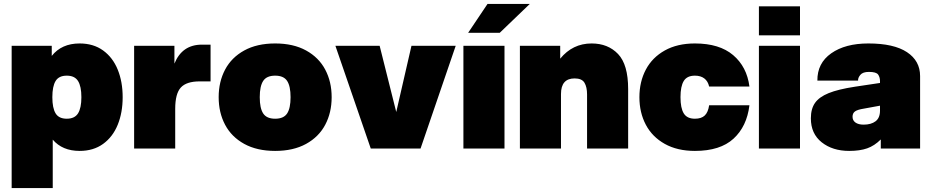

<svg xmlns="http://www.w3.org/2000/svg" viewBox="-20 -752 4706 972"><path d="M242 -520V-469Q292 -532 383 -532Q453 -532 502 -496.5Q551 -461 576 -399.5Q601 -338 601 -260Q601 -182 576 -120.5Q551 -59 502 -23.5Q453 12 383 12Q296 12 247 -45V200H39V-520ZM318 -151Q358 -151 375 -178Q392 -205 392 -260Q392 -315 375 -342Q358 -369 318 -369Q278 -369 261.5 -342Q245 -315 245 -260Q245 -205 261.5 -178Q278 -151 318 -151Z M659 -520H863V-430Q902 -526 1002 -526H1046V-340H991Q924 -340 895.5 -309Q867 -278 867 -201V0H659Z M1087 -260Q1087 -338 1119.5 -399.5Q1152 -461 1216.5 -496.5Q1281 -532 1373 -532Q1465 -532 1529.5 -496.5Q1594 -461 1626.5 -399.5Q1659 -338 1659 -260Q1659 -182 1626.5 -120.5Q1594 -59 1529.5 -23.5Q1465 12 1373 12Q1281 12 1216.5 -23.5Q1152 -59 1119.5 -120.5Q1087 -182 1087 -260ZM1373 -151Q1416 -151 1433.5 -177.5Q1451 -204 1451 -260Q1451 -316 1433.5 -342.5Q1416 -369 1373 -369Q1330 -369 1312.5 -342.5Q1295 -316 1295 -260Q1295 -204 1312.5 -177.5Q1330 -151 1373 -151Z M1678 -520H1902L1986 -185L2063 -520H2287L2109 0H1857Z M2326 -520H2534V0H2326ZM2448 -732H2662L2510 -586H2350Z M2889 -355Q2820 -355 2820 -276V0H2612V-520H2816V-455Q2879 -532 2975 -532Q3058 -532 3109 -478.5Q3160 -425 3160 -301V0H2952V-274Q2952 -311 2939 -333Q2926 -355 2889 -355Z M3217 -260Q3217 -338 3249.5 -399.5Q3282 -461 3345.5 -496.5Q3409 -532 3498 -532Q3622 -532 3691.5 -473Q3761 -414 3774 -314H3570Q3564 -341 3545.5 -355Q3527 -369 3498 -369Q3458 -369 3441.5 -342Q3425 -315 3425 -260Q3425 -205 3441.5 -178Q3458 -151 3498 -151Q3531 -151 3548 -167.5Q3565 -184 3570 -219H3774Q3761 -112 3693.5 -50Q3626 12 3498 12Q3409 12 3345.5 -23.5Q3282 -59 3249.5 -120.5Q3217 -182 3217 -260Z M3822 -520H4030V0H3822ZM3822 -720H4030V-573H3822Z M4439 -46Q4407 -14 4370 -1Q4333 12 4279 12Q4195 12 4140 -31.5Q4085 -75 4085 -153Q4085 -201 4106 -231Q4127 -261 4175 -280.5Q4223 -300 4308 -313L4435 -332V-341Q4435 -361 4425.5 -374.5Q4416 -388 4379 -388Q4348 -388 4335.5 -373Q4323 -358 4324 -344H4118Q4117 -432 4188 -482Q4259 -532 4376 -532Q4505 -532 4571.5 -488Q4638 -444 4638 -367V0H4439ZM4352 -121Q4390 -121 4412.5 -138Q4435 -155 4435 -192V-217L4353 -202Q4321 -197 4308.5 -188Q4296 -179 4296 -161Q4296 -142 4311 -131.5Q4326 -121 4352 -121Z"/></svg>

Font: Aspekta 1000
Style: Regular
Weight: 1000
Designer: Ivo Dolenc
Version: Version 2.000